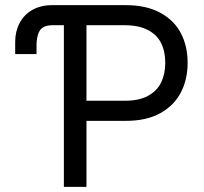

<svg xmlns="http://www.w3.org/2000/svg" viewBox="-20 -727 795 747"><path d="M39.1 -516.6V-564.5Q39.1 -604.5 56.2 -637.2Q73.2 -669.9 106 -688.5Q138.7 -707 182.6 -707H253.9V-628.9H184.6Q146.5 -628.9 133.8 -606.4Q121.1 -584 122.1 -543.9V-516.6ZM228.5 -707H468.8Q548.8 -707 603 -677.7Q657.2 -648.4 683.6 -598.1Q710 -547.9 710 -482.4Q710 -418 683.6 -367.2Q657.2 -316.4 603.5 -286.6Q549.8 -256.8 469.7 -256.8H297.9V-335H465.8Q520.5 -335 555.7 -354Q590.8 -373 606.9 -406.2Q623 -439.5 623 -482.4Q623 -526.4 606.9 -559.1Q590.8 -591.8 555.2 -610.4Q519.5 -628.9 464.8 -628.9H316.4V0H228.5Z"/></svg>

Font: Pretendard JP Variable
Style: Regular
Weight: 400
Designer: Base glyphs from Inter by Rasmus Andersson; Hangul glyphs from Noto Sans CJK(Source Han Sans) by Jang Soo-young and Kang
Foundry: Kil Hyung-jin
Version: Version 1.307;Glyphs 3.2 (3192)